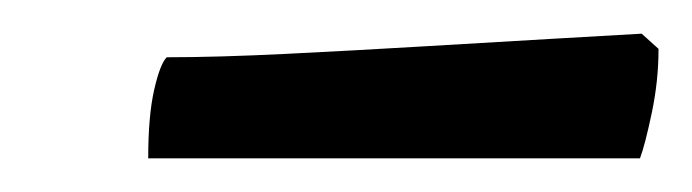

<svg xmlns="http://www.w3.org/2000/svg" viewBox="-20 -674 411 114"><path d="M68 -580Q68 -605 71.5 -620.5Q75 -636 79 -640Q109 -640 149.5 -642Q190 -644 232 -646.5Q274 -649 308.5 -651Q343 -653 361 -654L371 -645Q371 -626 367 -607Q363 -588 360 -580Z"/></svg>

Font: Texturina Medium 12pt Medium
Style: Italic
Weight: 500
Italic angle: -11°
Version: Version 1.002